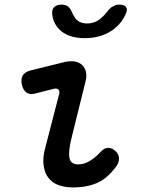

<svg xmlns="http://www.w3.org/2000/svg" viewBox="-20 -805 640 835"><path d="M132 -398Q109 -392 94.5 -403Q80 -414 75 -437Q70 -462 79 -477Q88 -492 114 -499L260 -535Q286 -541 305.5 -537.5Q325 -534 337.5 -522Q350 -510 354 -491.5Q358 -473 352 -451L294 -217Q284 -178 281.5 -153Q279 -128 283 -114.5Q287 -101 296.5 -95.5Q306 -90 320 -90Q346 -90 370.5 -105Q395 -120 416 -143Q433 -162 450 -162Q467 -162 481 -149Q497 -136 497.5 -116Q498 -96 483 -78Q465 -54 445.5 -37Q426 -20 403.5 -10Q381 0 355 5Q329 10 297 10Q262 10 234.5 0Q207 -10 190.5 -31.5Q174 -53 169.5 -86Q165 -119 177 -163L237 -395Q241 -409 234 -415.5Q227 -422 215 -419ZM207 -745Q205 -764 216 -774.5Q227 -785 248 -785Q259 -785 266.5 -782Q274 -779 278 -775Q287 -766 292 -754Q297 -742 304 -731Q321 -703 359 -703Q397 -703 425 -731Q436 -741 444.5 -752.5Q453 -764 464 -773Q472 -778 479.5 -781.5Q487 -785 499 -785Q520 -785 528 -774.5Q536 -764 527 -745Q511 -707 476 -679Q423 -639 349 -639Q274 -639 236 -679Q210 -707 207 -745Z"/></svg>

Font: Maple Mono NL Medium
Style: Italic
Weight: 500
Italic angle: -10°
Monospace: yes
Designer: subframe7536
Version: Version 7.000